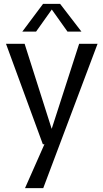

<svg xmlns="http://www.w3.org/2000/svg" viewBox="-20 -746 533 990"><path d="M11 -520H107L246 -83H247L388 -520H483L203 224H109L209 -2H201ZM95 -583 202 -726H290L400 -583H328L247 -697L166 -583Z"/></svg>

Font: Murecho
Style: Regular
Weight: 400
Designer: Neil Summerour
Foundry: Positype
Version: Version 1.010; ttfautohint (v1.8.3)